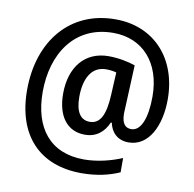

<svg xmlns="http://www.w3.org/2000/svg" viewBox="-87 -805 988 978"><g transform="rotate(10 407.5 -316.0)"><path d="M765 -361C765 -574 631 -717 434 -717C199 -718 51 -539 51 -285C51 -52 178 85 397 85C474 85 539 70 593 46V-28C539 -5 467 14 397 14C221 14 131 -104 131 -289C131 -484 232 -647 434 -647C585 -647 686 -538 686 -362C686 -252 658 -180 608 -180C580 -180 558 -196 558 -253C558 -262 559 -277 560 -298L569 -503C535 -515 482 -526 431 -526C308 -526 235 -435 235 -298C235 -183 287 -111 380 -111C439 -111 478 -144 500 -195H505C515 -146 549 -111 606 -111C710 -111 765 -225 765 -361ZM319 -296C319 -387 352 -458 430 -458C450 -458 469 -455 483 -451L477 -333C472 -234 449 -180 393 -180C347 -180 319 -216 319 -296Z"/></g></svg>

Font: Noto Sans Lao SemiCondensed Medium
Style: Regular
Weight: 500
Width: 4
Designer: Monotype Design Team
Foundry: Monotype Imaging Inc.
Version: Version 2.003